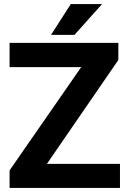

<svg xmlns="http://www.w3.org/2000/svg" viewBox="-20 -921 636 941"><path d="M27 0H568V-118H210L560 -627V-711H27V-592H378L27 -86ZM230 -750H345L480 -901H327Z"/></svg>

Font: Asimov Pro
Style: Bd
Weight: 700
Designer: Google
Version: Version 2.000980; 2014